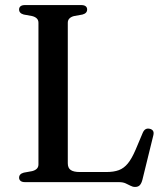

<svg xmlns="http://www.w3.org/2000/svg" viewBox="-20 -720 653 759"><path d="M306 -662.5 272.5 -656.5Q261 -653.5 254.5 -647Q248 -640.5 248 -630V-74.5Q248 -56 259.5 -48Q271 -40 295 -40H401Q430 -40 450 -47.5Q470 -55 485.5 -74Q501 -93 516 -128L544.5 -195.5Q549 -205.5 555.5 -209.2Q562 -213 571.5 -211Q581 -209 585 -202.5Q589 -196 586 -184.5L543 -9.5Q539 5.5 532.5 12.2Q526 19 514 19Q504.5 19 495.8 14.2Q487 9.5 476.5 4.8Q466 0 450 0H79Q67 0 61.2 -5Q55.5 -10 55.5 -17.5Q55.5 -32.5 74 -37.5L107 -43.5Q119 -46.5 125.5 -53Q132 -59.5 132 -70V-630Q132 -640.5 125.5 -647Q119 -653.5 107 -656.5L74 -662.5Q55.5 -667.5 55.5 -682.5Q55.5 -690.5 61.2 -695.2Q67 -700 79 -700H300.5Q313 -700 318.8 -695.2Q324.5 -690.5 324.5 -682.5Q324.5 -667.5 306 -662.5Z"/></svg>

Font: Fraunces 17pt
Style: Regular
Weight: 400
Version: Version 1.000;[b76b70a41]